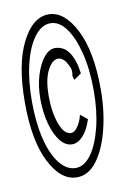

<svg xmlns="http://www.w3.org/2000/svg" viewBox="-66 -571 381 593"><g transform="rotate(-10 125.0 -274.5)"><path d="M128 -19Q78 -19 43.5 -86.5Q9 -154 9 -274Q9 -393 43.5 -461.5Q78 -530 128 -530Q177 -530 212 -462Q247 -394 247 -274Q247 -206 232 -147.5Q217 -89 190.5 -54Q164 -19 128 -19ZM129 -48Q156 -48 177.5 -77.5Q199 -107 212 -158.5Q225 -210 225 -274Q225 -341 212 -392.5Q199 -444 177.5 -473Q156 -502 129 -502Q101 -502 78.5 -472Q56 -442 43.5 -390.5Q31 -339 31 -274Q31 -207 43.5 -156Q56 -105 78.5 -76.5Q101 -48 129 -48ZM131 -122Q110 -122 93.5 -143Q77 -164 67.5 -199.5Q58 -235 58 -276Q58 -318 68.5 -351.5Q79 -385 95 -404.5Q111 -424 129 -424Q157 -424 173.5 -399.5Q190 -375 195 -333L172 -317Q167 -328 168.5 -334Q170 -340 169 -348.5Q168 -357 157 -375Q147 -390 133 -390Q115 -390 100 -361.5Q85 -333 85 -281Q85 -230 98.5 -193.5Q112 -157 133 -157Q145 -157 155.5 -173Q166 -189 170 -208L192 -190Q182 -158 165.5 -140Q149 -122 131 -122Z"/></g></svg>

Font: Inconsolata UltraCondensed Light
Style: Regular
Weight: 300
Width: 1
Monospace: yes
Designer: Raph Levien, Cyreal, Brenton Simpson
Foundry: Raph Levien, Cyreal, Google
Version: Version 3.001; ttfautohint (v1.8.2.53-6de2)